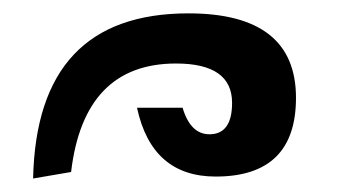

<svg xmlns="http://www.w3.org/2000/svg" viewBox="-20 -972 510 286"><path d="M29.3 -706.1Q34.7 -952.1 260.7 -952.1Q420.9 -952.1 420.9 -826.2Q420.9 -709 301.3 -709Q206.1 -709 184.1 -811.5H252Q263.7 -772 292 -772Q325.7 -772 325.7 -818.8Q325.7 -877.4 242.2 -877.4Q105 -877.4 85.9 -715.8Z"/></svg>

Font: Kelvinch
Style: Bold
Weight: 700
Designer: Paul James Miller
Foundry: High-Logic / Made with FontCreator
Version: Version 3.501;March 28, 2021;FontCreator 13.0.0.2683 64-bit